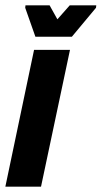

<svg xmlns="http://www.w3.org/2000/svg" viewBox="-39 -696 379 716"><path d="M-19 0 88 -510H222L114 0ZM93 -559 55 -667 56 -676H146L175 -624L221 -676H320L319 -667L229 -559Z"/></svg>

Font: Saira ExtraCondensed Black
Style: Italic
Weight: 900
Width: 2
Italic angle: -12°
Designer: Hector Gatti with collaboration of the Omnibus-Type team
Foundry: Omnibus-Type
Version: Version 1.101